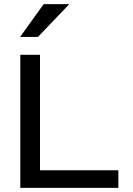

<svg xmlns="http://www.w3.org/2000/svg" viewBox="-20 -916 646 936"><path d="M175 -649V-86H557V0H79V-649ZM78 -736 193 -896H318L165 -736Z"/></svg>

Font: Syne Medium
Style: Regular
Weight: 500
Designer: Lucas Descroix
Foundry: Bonjour Monde
Version: Version 2.200; ttfautohint (v1.8.4)